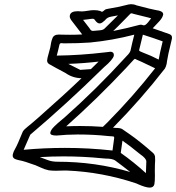

<svg xmlns="http://www.w3.org/2000/svg" viewBox="-20 -832 822 895"><path d="M459.5 -240.7Q481 -260.7 489.3 -269.5L498.5 -278.3Q498 -278.3 493.2 -273.4Q488.3 -268.6 481 -261.7Q599.6 -381.3 703.1 -513.7Q682.6 -522.9 661.1 -533.7Q639.6 -544.4 616.2 -554.2Q614.3 -555.2 612.3 -556.4Q610.4 -557.6 608.4 -557.6Q606 -557.1 595.7 -545.4Q591.8 -542 588.9 -538.1L568.8 -516.1Q429.7 -368.2 288.6 -243.2Q321.3 -244.6 354 -244.6Q407.2 -244.6 459.5 -240.7ZM660.2 -24.9 662.1 -79.6Q661.6 -93.8 633.8 -112.8Q628.4 -116.7 624.5 -120.1Q588.9 -149.9 550.8 -176.3Q547.4 -155.8 543 -120.1V-119.1Q604.5 -75.7 660.2 -24.9ZM586.9 -30.3Q551.8 -58.1 516.1 -84.5Q502.4 -92.8 473.6 -92.8L460 -93.8Q369.1 -103 276.4 -103Q221.2 -103 165.5 -99.6Q184.6 -92.8 203.6 -85.4Q222.7 -78.1 248.5 -78.1Q424.8 -78.1 586.9 -30.3ZM504.4 -130.4 512.2 -188V-189.9Q512.2 -194.3 510.5 -195.3Q508.8 -196.3 484.4 -197.8Q417.5 -205.1 342.3 -205.1Q278.8 -204.1 264.2 -201.7Q252.9 -200.2 243.2 -200.2Q214.4 -200.2 214.4 -211.9Q214.4 -213.4 214.8 -214.8Q214.8 -216.8 218.8 -225.1Q225.1 -238.3 270 -275.4Q275.9 -279.8 278.3 -282.2Q430.2 -417 564.9 -564.9Q567.4 -568.4 570.8 -571.3Q585 -585 588.4 -596.2Q596.2 -633.3 606 -670.4Q502.4 -643.6 399.9 -633.8Q344.7 -629.9 277.3 -629.9Q271 -630.9 266.1 -630.9Q264.2 -630.9 261.5 -630.1Q258.8 -629.4 256.8 -622.6Q251.5 -597.7 244.6 -572.8Q355.5 -574.2 469.7 -587.9Q490.7 -590.8 494.6 -590.8Q502.9 -590.8 508.3 -585Q510.7 -580.6 510.7 -575.7Q510.7 -573.7 510.3 -571.3Q508.3 -563 496.6 -549.3Q484.9 -535.6 467.8 -521.5Q460.9 -515.6 457 -511.2Q291.5 -348.6 121.1 -204.1Q106.4 -168.9 90.3 -133.8Q187.5 -142.6 282.7 -142.6Q395 -142.6 504.4 -130.4ZM354 -506.3 403.8 -509.8Q422.4 -527.3 439.5 -544.9Q368.7 -536.6 298.3 -534.2ZM414.6 -688 441.4 -690.4Q443.8 -690.9 446.8 -690.9Q460.4 -691.9 467.8 -699.2Q498.5 -729 529.8 -760.3Q513.7 -756.8 498 -754.4Q479.5 -751.5 469.2 -737.3Q462.4 -731 456.3 -726.8Q450.2 -722.7 444.3 -722.7Q433.6 -722.7 422.9 -737.8Q418.9 -744.6 412.6 -744.6Q410.6 -744.6 405 -744.1Q399.4 -743.7 387.7 -741.7Q376 -739.7 367.2 -739.3L395.5 -702.6L398.9 -697.8Q404.3 -688 412.6 -688ZM507.8 -687.5Q569.8 -699.7 631.3 -716.3L636.2 -716.8Q642.1 -716.8 647 -714.4L651.4 -713.9Q660.6 -713.9 678.2 -738.3L684.6 -746.6L670.4 -750.5Q636.7 -758.3 603.5 -767.1Q595.2 -770 592.3 -770Q589.4 -770 586.4 -766.6L564 -743.7Q549.3 -728.5 529.3 -708.5Q519.5 -698.7 507.8 -687.5ZM719.7 -554.2 726.1 -586.9Q731.4 -611.8 738.3 -639.2Q692.4 -655.8 646 -670.4Q636.7 -633.8 628.4 -597.7V-597.2Q628.4 -593.3 649.9 -585.4L665.5 -579.1Q676.8 -575.7 719.7 -554.2ZM677.7 42.5Q659.7 42.5 624 26.9Q618.7 23.9 615.2 22.9Q456.5 -30.3 291 -37.1H280.3L258.3 -36.6L240.7 -36.1Q223.6 -36.1 207.5 -38.1Q186.5 -42.5 167 -52.2Q156.2 -57.6 146 -61.5Q90.3 -81.5 74.2 -84Q63.5 -85.9 53.7 -89.4Q39.1 -94.2 39.1 -106.9Q39.1 -110.4 40 -113.8Q42 -124 52.2 -141.6Q60.5 -155.3 85.9 -217.8Q90.8 -227.5 110.8 -243.2Q120.1 -250 158.2 -283.2Q283.2 -393.6 359.9 -467.3Q318.4 -468.3 286.1 -491.2L269 -500.5Q241.7 -514.6 215.3 -529.8Q199.7 -536.6 199.7 -548.8V-550.8L201.7 -563.5Q204.6 -575.7 208.5 -588.9L214.4 -610.8L218.3 -633.3Q219.7 -641.1 223.6 -651.4Q229.5 -670.9 253.9 -670.9L270 -670.4L305.2 -669.9Q334.5 -669.9 363.3 -671.4L311.5 -738.8Q305.2 -747.6 305.2 -755.9Q305.2 -758.3 305.7 -760.7Q309.6 -779.8 342.8 -779.8L350.6 -779.3L362.8 -778.8Q375.5 -779.3 390.4 -782Q405.3 -784.7 418.5 -784.7Q434.1 -784.7 447.3 -780.8Q451.7 -777.3 455.6 -777.3Q459 -777.3 464.4 -782.5Q469.7 -787.6 474.6 -789.1Q482.9 -791.5 486.3 -791.5Q536.1 -799.3 578.6 -811Q585.4 -812.5 590.8 -812.5Q604.5 -812.5 616.2 -807.1Q689.9 -787.6 706.1 -785.2Q740.7 -780.8 740.7 -765.6Q740.7 -763.7 740.2 -762.2Q737.3 -749.5 723.6 -733.9L691.9 -700.2Q722.7 -689.9 753.4 -678.7L759.8 -676.8Q766.6 -674.8 772.7 -671.6Q778.8 -668.5 780.8 -663.1Q781.7 -659.7 781.7 -656.2Q781.7 -653.8 781.2 -650.9L778.3 -638.2Q775.4 -628.9 765.1 -582Q759.3 -553.7 758.5 -546.9Q757.8 -540 756.8 -534.2Q753.4 -520 748.5 -512.2Q636.2 -367.7 506.8 -236.8L518.6 -235.8Q541 -235.8 549.3 -230.5Q567.9 -218.3 585.4 -205.6Q630.4 -174.3 693.8 -118.7Q701.2 -111.3 702.6 -102.1Q703.1 -95.7 703.1 -88.9V-82Q702.1 -74.2 701.7 -34.7Q702.1 -22.9 702.1 -13.7Q702.1 15.1 699.7 26.4Q696.3 42.5 677.7 42.5Z"/></svg>

Font: Third Street
Style: Regular
Weight: 400
Designer: GGBotNet
Foundry: GGBotNet
Version: 0.90